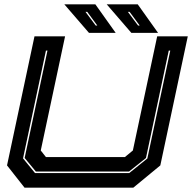

<svg xmlns="http://www.w3.org/2000/svg" viewBox="-20 -868 888 888"><path d="M93.5 0 12.5 -103 139.5 -700H281L168.5 -172L192.5 -141.5H557.5L594.5 -172L707 -700H848.5L721.5 -103L596.5 0ZM142 -67.5H577.5L661.5 -135L767.5 -634H760.5L655 -137L576.5 -74.5H146L94 -137.5L199.5 -634H192.5L86.5 -135.5ZM711 -716H587.5L473.5 -848H617ZM626 -750 579.5 -813H571.5L618.5 -750ZM515 -716H391.5L277.5 -848H421ZM430 -750 383.5 -813H375.5L422.5 -750Z"/></svg>

Font: Tourney Expanded ExtraBold
Style: Italic
Weight: 800
Width: 7
Italic angle: -12°
Designer: Tyler Finck
Foundry: Etcetera Type Co
Version: Version 1.010; ttfautohint (v1.8.3)